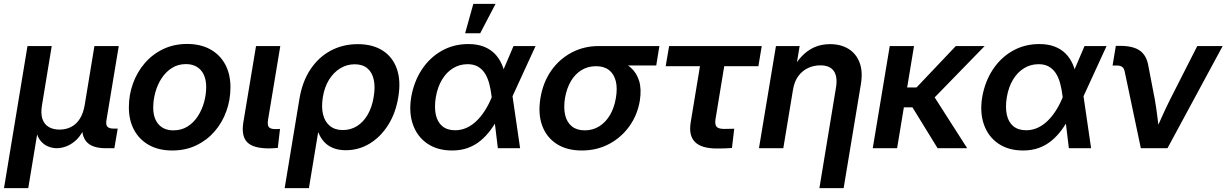

<svg xmlns="http://www.w3.org/2000/svg" viewBox="-40 -758 6273 982"><path d="M-19.5 204.1 100.6 -522.5H224.6L174.8 -220.2Q167.5 -177.2 177 -149.7Q186.5 -122.1 209.2 -108.6Q231.9 -95.2 264.2 -95.2Q296.9 -95.2 323.5 -108.6Q350.1 -122.1 367.9 -149.9Q385.7 -177.7 393.1 -220.2L442.9 -522.5H567.4L504.4 -143.1Q500.5 -120.1 509.3 -110.1Q518.1 -100.1 543 -100.1H562L544.9 0H500Q430.2 0 401.4 -34.2Q372.6 -68.4 383.3 -133.3L391.6 -182.6H414.1Q405.3 -128.4 386.7 -92.8Q368.2 -57.1 344.5 -37.1Q320.8 -17.1 296.4 -8.5Q272 0 250.5 0Q229 0 207 -8.5Q185.1 -17.1 168 -37.1Q150.9 -57.1 144 -92.8Q137.2 -128.4 146 -182.6H168.5L104.5 204.1Z M840.8 11.7Q772 11.7 722.4 -15.9Q672.9 -43.5 646 -93Q619.1 -142.6 619.1 -209Q619.1 -273.4 640.4 -331.8Q661.6 -390.1 700.9 -435.5Q740.2 -481 795.2 -507.1Q850.1 -533.2 917 -533.2Q985.8 -533.2 1035.6 -505.6Q1085.4 -478 1112.1 -428.2Q1138.7 -378.4 1138.7 -311Q1138.7 -248 1117.9 -189.9Q1097.2 -131.8 1058.1 -86.4Q1019 -41 964.1 -14.6Q909.2 11.7 840.8 11.7ZM846.7 -91.3Q888.2 -91.3 919.7 -111.3Q951.2 -131.3 972.2 -164.1Q993.2 -196.8 1003.9 -235.8Q1014.6 -274.9 1014.6 -313Q1014.6 -349.6 1002.4 -375.7Q990.2 -401.9 967 -416Q943.8 -430.2 911.1 -430.2Q870.6 -430.2 839.4 -410.4Q808.1 -390.6 786.9 -358.2Q765.6 -325.7 754.6 -286.1Q743.7 -246.6 743.7 -207.5Q743.7 -153.3 770.8 -122.3Q797.9 -91.3 846.7 -91.3Z M1336.4 1Q1255.4 1 1224.4 -30.5Q1193.4 -62 1204.6 -132.3L1269.5 -522.5H1393.6L1331.1 -146.5Q1326.7 -119.1 1334.7 -108.4Q1342.8 -97.7 1369.1 -97.7Q1375 -97.7 1381.3 -97.9Q1387.7 -98.1 1392.1 -98.6L1380.9 -1.5Q1371.1 -1 1359.9 0Q1348.6 1 1336.4 1Z M1416 204.1 1491.2 -251Q1505.9 -340.3 1547.6 -403.1Q1589.4 -465.8 1651.6 -499Q1713.9 -532.2 1789.6 -532.2Q1865.2 -532.2 1916.5 -499.8Q1967.8 -467.3 1989.5 -406.7Q2011.2 -346.2 1997.1 -261.2Q1983.9 -179.7 1945.3 -118.7Q1906.7 -57.6 1850.8 -23.7Q1794.9 10.3 1728.5 10.3Q1691.4 10.3 1663.8 -1Q1636.2 -12.2 1617.7 -32.5Q1599.1 -52.7 1588.9 -79.6H1586.9L1540 204.1ZM1713.4 -92.8Q1753.9 -92.8 1786.6 -113.5Q1819.3 -134.3 1841.1 -172.4Q1862.8 -210.4 1871.1 -261.7Q1879.9 -313 1871.6 -350.6Q1863.3 -388.2 1838.9 -408.7Q1814.5 -429.2 1773.9 -429.2Q1733.9 -429.2 1700 -408.4Q1666 -387.7 1642.8 -350.1Q1619.6 -312.5 1611.3 -261.7Q1603 -210.4 1612.3 -172.6Q1621.6 -134.8 1647.5 -113.8Q1673.3 -92.8 1713.4 -92.8Z M2272 11.7Q2197.8 11.7 2146.2 -23.2Q2094.7 -58.1 2072.5 -119.6Q2050.3 -181.2 2063 -260.3Q2076.7 -339.8 2116.9 -401.4Q2157.2 -462.9 2218.5 -497.8Q2279.8 -532.7 2355.5 -532.7Q2399.9 -532.7 2433.1 -520Q2466.3 -507.3 2489.3 -484.4Q2512.2 -461.4 2526.1 -430.2Q2540 -398.9 2545.9 -361.3H2576.7L2580.6 -271L2620.1 0H2506.3L2474.6 -262.7Q2470.2 -301.3 2461.7 -332.3Q2453.1 -363.3 2438.7 -384.8Q2424.3 -406.2 2403.1 -418Q2381.8 -429.7 2351.6 -429.7Q2310.5 -429.7 2276.9 -408.9Q2243.2 -388.2 2220.5 -350.3Q2197.8 -312.5 2189 -260.7Q2180.7 -209.5 2189 -171.4Q2197.3 -133.3 2222.4 -112.5Q2247.6 -91.8 2287.6 -91.8Q2318.4 -91.8 2345.7 -104Q2373 -116.2 2396.5 -138.7Q2419.9 -161.1 2439.7 -191.9Q2459.5 -222.7 2474.6 -259.8L2586.4 -522.5H2699.2L2578.6 -259.8L2543 -164.1H2512.7Q2493.2 -125.5 2469.5 -93.5Q2445.8 -61.5 2417 -37.8Q2388.2 -14.2 2352.3 -1.2Q2316.4 11.7 2272 11.7ZM2338.9 -587.9 2380.9 -738.3H2494.6L2416 -587.9Z M2935.5 11.7Q2858.9 11.7 2806.9 -22Q2754.9 -55.7 2732.9 -116Q2710.9 -176.3 2724.1 -256.3Q2737.3 -336.4 2778.8 -396Q2820.3 -455.6 2883.3 -489Q2946.3 -522.5 3022.9 -522.5H3332.5L3316.4 -423.3H3103L3007.8 -419.4Q2967.3 -419.4 2934.6 -399.7Q2901.9 -379.9 2880.1 -343.3Q2858.4 -306.6 2849.6 -256.3Q2841.8 -206.5 2850.6 -169.4Q2859.4 -132.3 2884.8 -111.8Q2910.2 -91.3 2950.7 -91.3Q2991.7 -91.3 3024.7 -111.8Q3057.6 -132.3 3079.6 -169.4Q3101.6 -206.5 3109.9 -256.3Q3118.7 -307.1 3109.4 -343.5Q3100.1 -379.9 3074.7 -399.7Q3049.3 -419.4 3008.8 -419.4L3014.2 -464.8Q3066.9 -464.8 3110.8 -452.1Q3154.8 -439.5 3185.5 -412.6Q3216.3 -385.7 3229 -343.8Q3241.7 -301.8 3232.4 -242.7Q3220.2 -169.9 3179 -112.3Q3137.7 -54.7 3075.2 -21.5Q3012.7 11.7 2935.5 11.7Z M3626.5 1.5Q3547.9 1.5 3514.6 -31.7Q3481.4 -64.9 3492.7 -132.8L3540 -419.4H3364.7L3382.3 -522.5H3856L3838.9 -419.4H3664.1L3619.6 -148.9Q3615.2 -121.6 3624.8 -110.1Q3634.3 -98.6 3664.1 -98.6Q3676.3 -98.6 3689.9 -99.1Q3703.6 -99.6 3715.3 -99.6L3703.6 -1Q3684.6 0.5 3665.3 1Q3646 1.5 3626.5 1.5Z M4015.6 -297.9 3966.3 0H3841.8L3928.7 -522.5H4049.8L4027.8 -390.1L4006.8 -392.1Q4030.8 -438.5 4060.1 -469.5Q4089.4 -500.5 4125.2 -516.4Q4161.1 -532.2 4205.1 -532.2Q4260.3 -532.2 4299.6 -508.1Q4338.9 -483.9 4356.4 -438Q4374 -392.1 4362.8 -325.7L4274.9 204.1H4150.9L4235.4 -308.1Q4245.1 -364.7 4224.9 -394.3Q4204.6 -423.8 4155.3 -423.8Q4122.6 -423.8 4093.3 -410.4Q4064 -397 4043.2 -369.1Q4022.5 -341.3 4015.6 -297.9Z M4634.8 -522.5 4548.3 0H4423.8L4510.7 -522.5ZM4996.1 -522.5 4690.9 -209H4552.2L4564 -310.5H4647.5L4848.6 -522.5ZM4755.4 0 4623.5 -214.4 4722.7 -287.6 4906.7 0Z M5192.4 11.7Q5118.2 11.7 5066.7 -23.2Q5015.1 -58.1 4992.9 -119.6Q4970.7 -181.2 4983.4 -260.3Q4997.1 -339.8 5037.4 -401.4Q5077.6 -462.9 5138.9 -497.8Q5200.2 -532.7 5275.9 -532.7Q5320.3 -532.7 5353.5 -520Q5386.7 -507.3 5409.7 -484.4Q5432.6 -461.4 5446.5 -430.2Q5460.4 -398.9 5466.3 -361.3H5497.1L5501 -271L5540.5 0H5426.8L5395 -262.7Q5390.6 -301.3 5382.1 -332.3Q5373.5 -363.3 5359.1 -384.8Q5344.7 -406.2 5323.5 -418Q5302.2 -429.7 5272 -429.7Q5231 -429.7 5197.3 -408.9Q5163.6 -388.2 5140.9 -350.3Q5118.2 -312.5 5109.4 -260.7Q5101.1 -209.5 5109.4 -171.4Q5117.7 -133.3 5142.8 -112.5Q5168 -91.8 5208 -91.8Q5238.8 -91.8 5266.1 -104Q5293.5 -116.2 5316.9 -138.7Q5340.3 -161.1 5360.1 -191.9Q5379.9 -222.7 5395 -259.8L5506.8 -522.5H5619.6L5499 -259.8L5463.4 -164.1H5433.1Q5413.6 -125.5 5389.9 -93.5Q5366.2 -61.5 5337.4 -37.8Q5308.6 -14.2 5272.7 -1.2Q5236.8 11.7 5192.4 11.7Z M5794.9 0 5712.4 -392.1Q5709 -408.7 5699.5 -415.8Q5689.9 -422.9 5671.4 -422.9H5650.4L5667 -523.4H5689.5Q5755.9 -523.4 5790.3 -498.8Q5824.7 -474.1 5833.5 -420.4L5866.7 -247.6Q5874.5 -202.6 5879.9 -157.5Q5885.3 -112.3 5891.1 -67.4H5860.8Q5881.3 -112.8 5901.4 -157.7Q5921.4 -202.6 5943.8 -247.6L6083.5 -522.5H6213.4L5931.2 0Z"/></svg>

Font: Inter 28pt SemiBold
Style: Italic
Weight: 600
Italic angle: -9.3988°
Designer: Rasmus Andersson
Foundry: rsms
Version: Version 4.001;git-66647c0bb